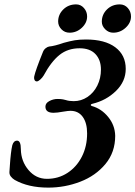

<svg xmlns="http://www.w3.org/2000/svg" viewBox="-20 -841 617 875"><path d="M47 -21Q37 -27 29.5 -36.5Q22 -46 23 -58L25 -87Q29 -149 36 -179Q42 -200 58 -200Q75 -200 75 -161Q76 -106 110 -66Q144 -26 194 -26Q246 -26 287.5 -53Q329 -80 353 -127Q377 -174 377 -233Q377 -281 357 -308.5Q337 -336 301 -336Q291 -336 267 -332Q240 -327 224 -327Q187 -327 187 -355Q187 -371 205 -380.5Q223 -390 242 -390Q258 -390 267.5 -388Q277 -386 280 -385Q295 -380 316 -380Q350 -380 378.5 -399Q407 -418 423.5 -451Q440 -484 440 -524Q440 -568 415 -594.5Q390 -621 343 -621Q289 -621 251 -590.5Q213 -560 179 -497Q173 -487 163.5 -478.5Q154 -470 148 -470Q140 -470 137 -477.5Q134 -485 136 -493Q142 -521 176 -605Q180 -615 188.5 -621.5Q197 -628 204 -629Q228 -631 271 -646Q300 -654 321 -657.5Q342 -661 372 -661Q458 -661 505.5 -625.5Q553 -590 553 -527Q553 -470 508.5 -426.5Q464 -383 401 -368Q395 -367 394 -363.5Q393 -360 398 -358Q442 -346 473 -308Q504 -270 505 -222Q505 -147 460.5 -93.5Q416 -40 346 -13Q276 14 200 14Q109 14 47 -21ZM245 -743Q245 -775 268.5 -798Q292 -821 327 -821Q348 -821 362.5 -804.5Q377 -788 377 -766Q377 -737 353 -714.5Q329 -692 297 -692Q275 -692 260 -707.5Q245 -723 245 -743ZM444 -742Q444 -775 467.5 -798Q491 -821 526 -821Q548 -821 562.5 -804.5Q577 -788 577 -766Q577 -737 552.5 -714.5Q528 -692 496 -692Q475 -692 459.5 -707.5Q444 -723 444 -742Z"/></svg>

Font: EB Garamond SemiBold
Style: Italic
Weight: 600
Italic angle: -17.2°
Designer: Georg Duffner and Octavio Pardo
Foundry: Georg Duffner
Version: Version 1.000